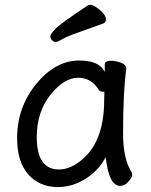

<svg xmlns="http://www.w3.org/2000/svg" viewBox="-20 -739 615 783"><path d="M220.2 -47.9Q262.2 -47.9 303.2 -79.1Q404.8 -152.8 404.8 -330.1L405.8 -365.2H397Q388.2 -365.2 382.8 -372.1Q354 -421.9 297.9 -421.9Q241.2 -421.9 185.5 -352.1Q129.9 -282.2 129.9 -180.2Q129.9 -47.9 220.2 -47.9ZM216.8 23.9Q141.1 23.9 95.5 -27.6Q49.8 -79.1 49.8 -174.8Q49.8 -301.8 127.9 -397Q206.1 -492.2 303.2 -492.2Q384.8 -492.2 407.2 -445.8V-475.1Q407.2 -491.2 432.1 -491.2Q452.1 -491.2 473.6 -483.2Q495.1 -475.1 495.1 -458Q481.9 -368.2 481.9 -194.8Q481.9 -91.8 516.1 -38.1Q519 -32.2 519 -24.9Q519 -16.1 503.9 1.5Q488.8 19 470.2 19Q423.8 19 411.1 -98.1Q382.8 -43.9 328.9 -10Q274.9 23.9 216.8 23.9ZM185.1 -590.8Q185.1 -599.1 205.1 -620.6Q225.1 -642.1 337.9 -716.8Q341.8 -719.2 350.1 -719.2Q358.9 -719.2 373 -709Q412.1 -682.1 412.1 -659.2Q412.1 -647.9 400.9 -643.1Q352.1 -625 304 -608.4Q255.9 -591.8 235.4 -579.8Q214.8 -567.9 207 -567.9Q199.2 -567.9 192.1 -575Q185.1 -582 185.1 -590.8Z"/></svg>

Font: LXGW WenKai Screen
Style: Regular
Weight: 400
Designer: LXGW / Fontworks Inc.
Foundry: LXGW / Fontworks Inc.
Version: Version 1.510;January 18,2025